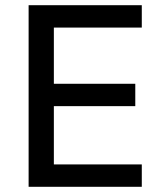

<svg xmlns="http://www.w3.org/2000/svg" viewBox="-20 -718 628 738"><path d="M90 0V-698H525V-612H187V-396H500V-310H187V-86H525V0Z"/></svg>

Font: IBM Plex Sans Text
Style: Regular
Weight: 450
Designer: Mike Abbink, Paul van der Laan, Pieter van Rosmalen
Foundry: Bold Monday
Version: Version 3.005